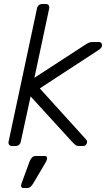

<svg xmlns="http://www.w3.org/2000/svg" viewBox="-20 -730 530 960"><path d="M41 0Q31 0 26 -6Q21 -12 23 -22L165 -688Q167 -698 174 -704Q181 -710 191 -710H208Q218 -710 223 -704Q228 -698 226 -688L152 -341L401 -503Q418 -514 425 -517Q432 -520 447 -520H474Q488 -520 490 -506Q492 -492 473 -480L179 -288L409 -34Q419 -24 413.5 -12Q408 0 395 0H379Q363 0 357 -5.5Q351 -11 346 -15L133 -248L84 -22Q82 -12 75 -6Q68 0 58 0ZM97 210Q89 210 86.5 204Q84 198 87 189L128 77Q133 65 140 57.5Q147 50 159 50H204Q211 50 214 55Q217 60 215 66Q214 70 212 74.5Q210 79 207 84L145 189Q138 199 132 204.5Q126 210 115 210Z"/></svg>

Font: Rubik Light
Style: Italic
Weight: 300
Italic angle: -12°
Designer: Hubert and Fischer
Foundry: Hubert and Fischer
Version: Version 2.300;gftools[0.9.30]